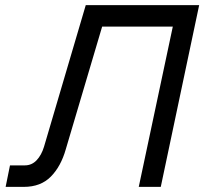

<svg xmlns="http://www.w3.org/2000/svg" viewBox="-20 -730 798 750"><path d="M2 0 19 -84H77Q104 -84 123 -104Q142 -124 152 -157L315 -710H758L608 0H522L655 -626H379L237 -147Q218 -80 178.5 -40Q139 0 73 0Z"/></svg>

Font: Geist Regular
Style: Italic
Weight: 400
Italic angle: -12°
Designer: Basement.studio, Andrés Briganti, Mateo Zaragoza
Foundry: Basement.studio, Vercel, Andrés Briganti, Guido Ferreyra, Mateo Zaragoza
Version: Version 1.500; ttfautohint (v1.8.4.7-5d5b)